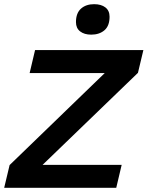

<svg xmlns="http://www.w3.org/2000/svg" viewBox="-32 -900 707 920"><path d="M-12 0 14 -109 470 -550H110L136 -660H655L629 -551L172 -110H551L525 0ZM405 -734Q372 -734 352 -749.5Q332 -765 332 -794Q332 -837 356 -858.5Q380 -880 419 -880Q453 -880 473 -864.5Q493 -849 493 -820Q493 -776 468.5 -755Q444 -734 405 -734Z"/></svg>

Font: Work Sans SemiBold
Style: Italic
Weight: 600
Italic angle: -13°
Designer: Wei Huang
Foundry: Wei Huang
Version: Version 2.012; ttfautohint (v1.8.3)